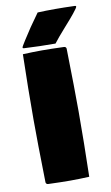

<svg xmlns="http://www.w3.org/2000/svg" viewBox="-87 -804 492 851"><g transform="rotate(-10 159.0 -378.5)"><path d="M44.9 -293Q44.9 -429.7 48.8 -585.9Q95.2 -588.1 134.3 -588.1Q174.6 -588.1 234.4 -585.9Q238.3 -585.9 241.2 -583Q244.1 -580.1 244.1 -576.2Q248 -392.6 248 -293Q248 -156.2 244.1 0Q197.8 2.2 158.7 2.2Q118.4 2.2 58.6 0Q54.7 0 51.8 -2.9Q48.8 -5.9 48.8 -9.8Q44.9 -193.4 44.9 -293ZM69.8 -646Q100.1 -694.8 145.3 -756.8Q181.9 -758.5 223.9 -758.5Q262.9 -758.5 313.2 -756.8Q318.1 -756.8 318.1 -752.7Q318.1 -748 298.3 -723.6Q284.9 -706.8 250.7 -668.5Q216.6 -630.1 199.5 -607.4Q127.9 -607.4 57.4 -611.3Q52.5 -611.8 52.5 -615.5Q52.5 -619.1 69.8 -646Z"/></g></svg>

Font: Digitalt
Style: Medium
Weight: 500
Designer: gluk
Foundry: gluk
Version: Version 0.60